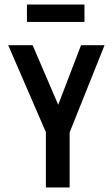

<svg xmlns="http://www.w3.org/2000/svg" viewBox="-20 -821 490 841"><path d="M181 0V-242L16 -623H123L235 -362L335 -623H438L285 -241V0ZM98 -725V-801H350V-725Z"/></svg>

Font: Inconsolata SemiCondensed Bold
Style: Regular
Weight: 700
Width: 4
Monospace: yes
Designer: Raph Levien, Cyreal, Brenton Simpson
Foundry: Raph Levien, Cyreal, Google
Version: Version 3.001; ttfautohint (v1.8.2.53-6de2)